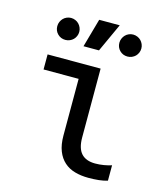

<svg xmlns="http://www.w3.org/2000/svg" viewBox="-107 -788 764 878"><g transform="rotate(15 275.0 -348.5)"><path d="M482.9 -3.9V-76.7C471.8 -73.1 459.6 -70.1 446.3 -67.9C432.9 -65.6 419.4 -64.5 405.8 -64.5C376.8 -64.5 354.9 -72.5 340.1 -88.6C325.3 -104.7 317.9 -130 317.9 -164.6V-490.2H66.9V-418.9H232.9V-150.9C232.9 -121.9 236.9 -97.4 244.9 -77.4C252.8 -57.4 263.9 -41.1 278.1 -28.6C292.2 -16 309.1 -7 328.6 -1.5C348.1 4.1 369.6 6.8 393.1 6.8C410 6.8 426.2 6 441.7 4.4C457.1 2.8 470.9 0 482.9 -3.9ZM127.9 -679.2C120.8 -679.2 114 -677.8 107.7 -675C101.3 -672.3 95.9 -668.5 91.3 -663.8C86.8 -659.1 83.1 -653.6 80.3 -647.2C77.6 -640.9 76.2 -634.1 76.2 -627C76.2 -612.3 81.1 -600 91.1 -590.1C101 -580.2 113.3 -575.2 127.9 -575.2C135.1 -575.2 141.9 -576.6 148.4 -579.3C154.9 -582.1 160.5 -585.8 165 -590.3C169.6 -594.9 173.3 -600.3 176 -606.7C178.8 -613 180.2 -619.8 180.2 -627C180.2 -634.1 178.8 -640.9 176 -647.2C173.3 -653.6 169.6 -659.1 165 -663.8C160.5 -668.5 154.9 -672.3 148.4 -675C141.9 -677.8 135.1 -679.2 127.9 -679.2ZM421.9 -679.2C414.7 -679.2 408 -677.8 401.6 -675C395.3 -672.3 389.8 -668.5 385.3 -663.8C380.7 -659.1 377 -653.6 374.3 -647.2C371.5 -640.9 370.1 -634.1 370.1 -627C370.1 -612.3 375.1 -600 385 -590.1C394.9 -580.2 407.2 -575.2 421.9 -575.2C429 -575.2 435.9 -576.6 442.4 -579.3C448.9 -582.1 454.4 -585.8 459 -590.3C463.5 -594.9 467.2 -600.3 470 -606.7C472.7 -613 474.1 -619.8 474.1 -627C474.1 -634.1 472.7 -640.9 470 -647.2C467.2 -653.6 463.5 -659.1 459 -663.8C454.4 -668.5 448.9 -672.3 442.4 -675C435.9 -677.8 429 -679.2 421.9 -679.2ZM351.1 -704.1H253.9L215.8 -568.8H289.1ZM0 -490.2Z"/></g></svg>

Font: CodeNewRoman Nerd Font Mono
Style: Regular
Weight: 400
Monospace: yes
Designer: Sam Radian
Foundry: Code New Roman
Version: Version 2.00 November 29, 2014;Nerd Fonts 3.2.1